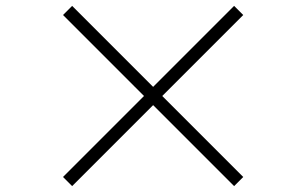

<svg xmlns="http://www.w3.org/2000/svg" viewBox="-20 -694 1040 652"><path d="M225 -62 194 -93 469 -368 194 -643 225 -674 500 -399 775 -674 806 -643 531 -368 806 -93 775 -62 500 -337Z"/></svg>

Font: Early Summer Mincho
Style: Regular
Weight: 400
Designer: GuiWonder
Version: Version 1.002